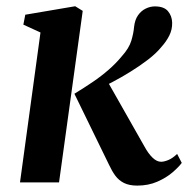

<svg xmlns="http://www.w3.org/2000/svg" viewBox="-20 -570 590 600"><path d="M42.5 0 106.5 -468.5 53 -493 59 -524 215 -550.5 238.5 -536 164.5 0ZM409 10Q384 10 367.5 1.8Q351 -6.5 340.2 -21.2Q329.5 -36 321 -54.5L212.5 -277Q243.5 -296 270 -314Q296.5 -332 319.2 -351.8Q342 -371.5 360.5 -394Q383.5 -419.5 390.5 -443.2Q397.5 -467 399 -486Q401.5 -508.5 411.5 -522.5Q421.5 -536.5 435.5 -543.2Q449.5 -550 464 -550Q492.5 -550 505 -535Q517.5 -520 518 -499Q518.5 -477.5 509 -458.8Q499.5 -440 485 -424Q469 -404 443 -384Q417 -364 387.5 -345.8Q358 -327.5 329.8 -312.8Q301.5 -298 280 -288L309 -328L431.5 -112Q443.5 -90 456.8 -77.2Q470 -64.5 483.5 -64.5Q493 -64.5 506.2 -70Q519.5 -75.5 533.5 -89L548 -61Q538.5 -48 519 -31.2Q499.5 -14.5 471.5 -2.2Q443.5 10 409 10Z"/></svg>

Font: Merriweather 60pt SemiBold
Style: Italic
Weight: 600
Italic angle: -7.8°
Version: Version 2.101